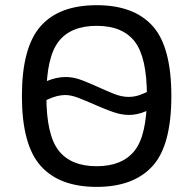

<svg xmlns="http://www.w3.org/2000/svg" viewBox="-20 -710 753 744"><path d="M354.5 14.2Q210 14.2 137.5 -67.4Q64.9 -148.9 64.9 -337.9Q64.9 -525.4 136.7 -607.7Q208.5 -689.9 354.5 -689.9Q498.5 -689.9 571.3 -609.4Q644 -528.8 644 -337.9Q644 -146 570.6 -65.9Q497.1 14.2 354.5 14.2ZM354.5 -65.9Q453.6 -65.9 501.5 -126Q549.3 -186 549.3 -337.9Q549.3 -487.8 502.2 -548.8Q455.1 -609.9 354.5 -609.9Q253.9 -609.9 206.8 -548.8Q159.7 -487.8 159.7 -337.9Q159.7 -187 207.3 -126.5Q254.9 -65.9 354.5 -65.9ZM480 -264.6Q449.7 -264.6 416.3 -276.6Q382.8 -288.6 349.9 -303.2Q316.9 -317.9 286.4 -329.8Q255.9 -341.8 232.9 -341.8Q200.7 -341.8 162.6 -323.5Q124.5 -305.2 85.9 -271.5V-349.6Q163.6 -411.6 234.9 -411.6Q264.6 -411.6 296.1 -399.7Q327.6 -387.7 359.1 -373.3Q390.6 -358.9 420.7 -346.7Q450.7 -334.5 478 -334.5Q501 -334.5 522.7 -342.3Q544.4 -350.1 564 -361.1Q583.5 -372.1 623 -404.8V-326.7L601.1 -311Q536.6 -264.6 480 -264.6Z"/></svg>

Font: Cadman
Style: Regular
Weight: 400
Designer: Paul James MIller
Foundry: High-Logic / Made with FontCreator
Version: Version 2.114;March 28, 2021;FontCreator 13.0.0.2683 64-bit